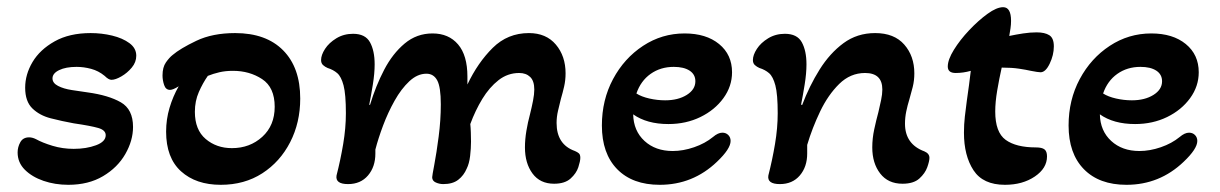

<svg xmlns="http://www.w3.org/2000/svg" viewBox="-20 -501 3393 534"><path d="M170 13Q133 13 101 2Q69 -9 49 -29Q29 -49 29 -77Q29 -92 36.5 -105.5Q44 -119 61 -119Q70 -119 80 -114Q98 -104 126 -95.5Q154 -87 185 -87Q220 -87 247 -97Q274 -107 274 -125Q274 -139 253.5 -145Q233 -151 185 -158Q152 -164 121 -172Q90 -180 70 -199.5Q50 -219 50 -257Q50 -294 70.5 -328.5Q91 -363 132 -386Q173 -409 232 -409Q263 -409 292 -402Q321 -395 340 -381Q359 -367 359 -346Q359 -328 346.5 -313Q334 -298 317.5 -288.5Q301 -279 290 -279Q282 -279 271 -290Q254 -304 233.5 -309.5Q213 -315 193 -315Q163 -315 144.5 -306Q126 -297 126 -283Q126 -270 141.5 -262Q157 -254 180 -250.5Q203 -247 224 -244Q282 -236 316 -216.5Q350 -197 350 -148Q350 -110 328.5 -72.5Q307 -35 266.5 -11Q226 13 170 13Z M594 13Q525 13 483.5 -24.5Q442 -62 442 -135Q442 -169 451.5 -201Q461 -233 477 -261Q461 -251 453 -251Q441 -251 436.5 -264.5Q432 -278 432 -291Q432 -314 441.5 -327.5Q451 -341 460 -348Q481 -366 526 -387.5Q571 -409 634 -409Q720 -409 767.5 -361Q815 -313 815 -227Q815 -160 787 -105.5Q759 -51 709.5 -19Q660 13 594 13ZM625 -89Q675 -89 709.5 -120.5Q744 -152 744 -204Q744 -258 709 -281Q674 -304 628 -304Q607 -304 590 -300Q573 -296 558 -290Q544 -270 533 -245Q522 -220 522 -190Q522 -140 552 -114.5Q582 -89 625 -89Z M948 11Q912 11 916 -13Q927 -56 934.5 -100.5Q942 -145 942 -186Q942 -239 935.5 -263.5Q929 -288 918 -297.5Q907 -307 891 -312Q884 -315 878.5 -320Q873 -325 873 -334Q873 -348 884 -365Q895 -382 915.5 -394.5Q936 -407 962 -407Q996 -407 1009 -383.5Q1022 -360 1022 -322Q1022 -297 1017 -266Q1012 -235 1007 -210L1009 -209Q1025 -262 1048.5 -307Q1072 -352 1105.5 -380Q1139 -408 1183 -408Q1228 -408 1254 -377.5Q1280 -347 1280 -288V-266Q1309 -327 1350.5 -368Q1392 -409 1451 -409Q1499 -409 1526 -377Q1553 -345 1553 -297Q1553 -278 1549 -260.5Q1545 -243 1540 -226Q1536 -210 1532 -193Q1528 -176 1528 -159Q1528 -99 1579 -81Q1586 -78 1590 -74.5Q1594 -71 1594 -62Q1594 -53 1588.5 -36Q1583 -19 1567 -4.5Q1551 10 1521 10Q1482 10 1461 -18.5Q1440 -47 1440 -91Q1440 -113 1444 -137Q1448 -161 1454 -183Q1459 -203 1462.5 -221Q1466 -239 1466 -252Q1466 -276 1454.5 -287Q1443 -298 1424 -298Q1392 -298 1366.5 -278Q1341 -258 1321.5 -226Q1302 -194 1288 -156Q1289 -147 1289.5 -132.5Q1290 -118 1290 -107Q1290 -88 1287.5 -67Q1285 -46 1278 -32Q1270 -13 1254.5 -1Q1239 11 1213 11Q1202 11 1192 6.5Q1182 2 1182 -8Q1182 -12 1188 -43.5Q1194 -75 1200 -121Q1206 -167 1206 -211Q1206 -259 1196 -277.5Q1186 -296 1166 -296Q1141 -296 1118.5 -275Q1096 -254 1077.5 -221Q1059 -188 1045.5 -152Q1032 -116 1024 -85V-74Q1024 -37 1003.5 -13Q983 11 948 11Z M1815 13Q1739 13 1696.5 -30.5Q1654 -74 1654 -152Q1654 -223 1685 -281Q1716 -339 1768.5 -373.5Q1821 -408 1884 -408Q1944 -408 1980 -378.5Q2016 -349 2016 -300Q2016 -261 1992 -228Q1968 -195 1928 -175.5Q1888 -156 1839 -156Q1779 -156 1741 -183Q1742 -137 1772.5 -109Q1803 -81 1851 -81Q1880 -81 1910.5 -91.5Q1941 -102 1963 -120Q1977 -132 1989 -132Q1999 -132 2005.5 -125.5Q2012 -119 2012 -109Q2012 -87 1974 -51Q1907 13 1815 13ZM1830 -222Q1866 -222 1890 -237Q1914 -252 1914 -275Q1914 -294 1898 -304.5Q1882 -315 1854 -315Q1817 -315 1789.5 -295.5Q1762 -276 1750 -241Q1764 -232 1786 -227Q1808 -222 1830 -222Z M2149 11Q2113 11 2117 -13Q2128 -56 2135.5 -100.5Q2143 -145 2143 -186Q2143 -239 2136.5 -263.5Q2130 -288 2119 -297.5Q2108 -307 2092 -312Q2085 -315 2079.5 -320Q2074 -325 2074 -334Q2074 -348 2085 -365Q2096 -382 2116.5 -394.5Q2137 -407 2163 -407Q2197 -407 2210 -383.5Q2223 -360 2223 -322Q2223 -297 2218 -266Q2213 -235 2208 -210L2211 -209Q2231 -262 2259.5 -307.5Q2288 -353 2326 -381Q2364 -409 2414 -409Q2467 -409 2495 -377Q2523 -345 2523 -297Q2523 -277 2518.5 -259Q2514 -241 2509 -224Q2504 -208 2500.5 -191Q2497 -174 2497 -157Q2497 -100 2551 -80Q2565 -74 2565 -62Q2565 -53 2559 -36Q2553 -19 2537 -4.5Q2521 10 2490 10Q2450 10 2428 -18.5Q2406 -47 2406 -91Q2406 -116 2411.5 -141.5Q2417 -167 2423 -189Q2427 -206 2430.5 -222.5Q2434 -239 2434 -252Q2434 -298 2386 -298Q2345 -298 2314 -267.5Q2283 -237 2261 -191Q2239 -145 2225 -98V-74Q2225 -37 2204.5 -13Q2184 11 2149 11Z M2775 13Q2714 13 2687.5 -27.5Q2661 -68 2661 -132Q2661 -155 2663.5 -177Q2666 -199 2669 -221Q2672 -243 2675 -264Q2678 -285 2680 -304Q2659 -298 2638 -298Q2616 -298 2616 -316Q2616 -335 2633 -362.5Q2650 -390 2675.5 -417Q2701 -444 2726.5 -462.5Q2752 -481 2770 -481Q2792 -481 2792 -443Q2792 -433 2790.5 -422.5Q2789 -412 2787 -401Q2806 -405 2825.5 -408Q2845 -411 2863 -411Q2886 -411 2898.5 -403Q2911 -395 2911 -372Q2911 -348 2899.5 -324Q2888 -300 2874 -300Q2871 -300 2864 -301Q2857 -302 2847 -304Q2834 -307 2814 -310Q2794 -313 2766 -313Q2759 -282 2753.5 -249.5Q2748 -217 2748 -191Q2748 -133 2777 -112Q2806 -91 2861 -91Q2878 -91 2885 -85.5Q2892 -80 2892 -66Q2892 -33 2858 -10Q2824 13 2775 13Z M3113 13Q3037 13 2994.5 -30.5Q2952 -74 2952 -152Q2952 -223 2983 -281Q3014 -339 3066.5 -373.5Q3119 -408 3182 -408Q3242 -408 3278 -378.5Q3314 -349 3314 -300Q3314 -261 3290 -228Q3266 -195 3226 -175.5Q3186 -156 3137 -156Q3077 -156 3039 -183Q3040 -137 3070.5 -109Q3101 -81 3149 -81Q3178 -81 3208.5 -91.5Q3239 -102 3261 -120Q3275 -132 3287 -132Q3297 -132 3303.5 -125.5Q3310 -119 3310 -109Q3310 -87 3272 -51Q3205 13 3113 13ZM3128 -222Q3164 -222 3188 -237Q3212 -252 3212 -275Q3212 -294 3196 -304.5Q3180 -315 3152 -315Q3115 -315 3087.5 -295.5Q3060 -276 3048 -241Q3062 -232 3084 -227Q3106 -222 3128 -222Z"/></svg>

Font: Akaya Telivigala
Style: Regular
Weight: 400
Designer: Vaishnavi Murthy Yerkadithaya, Juan Luis Blanco Aristondo
Version: Version 1.002; ttfautohint (v1.8.3)